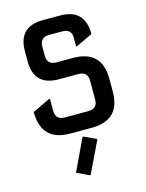

<svg xmlns="http://www.w3.org/2000/svg" viewBox="-113 -606 671 884"><g transform="rotate(-15 222.0 -164.0)"><path d="M166 0Q29.3 0 29.3 -139.2L112.3 -178.7H117.2V-122.1Q117.2 -78.1 161.1 -78.1H273.4Q317.4 -78.1 317.4 -122.1V-210.9Q317.4 -254.9 273.4 -254.9H179.7Q62.5 -254.9 62.5 -372.1V-419.9Q62.5 -537.1 179.7 -537.1H261.7Q378.9 -537.1 378.9 -417.5L300.8 -380.4H295.9V-422.4Q295.9 -463.9 252 -463.9H189.5Q145.5 -463.9 145.5 -419.9V-377Q145.5 -333 189.5 -333H268.6Q405.3 -333 405.3 -196.3V-136.7Q405.3 0 268.6 0ZM221.7 29.3 280.3 57.1 207.5 208.5H202.6L145 181.2L216.8 29.3Z"/></g></svg>

Font: Nova Square
Style: Book
Weight: 400
Designer: Wojciech Kalinowski "wmk69" (wmk69@o2.pl)
Foundry: Wojciech Kalinowski "wmk69" (wmk69@o2.pl)
Version: Version 3.1.0; 2021-05-23